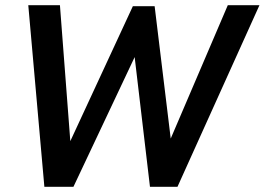

<svg xmlns="http://www.w3.org/2000/svg" viewBox="-20 -720 1020 740"><path d="M980 -700 664 0H558L499 -500L263 0H151L89 -700H211L251 -176L492 -696H576L638 -186L858 -700Z"/></svg>

Font: Cabin
Style: SemiBold Italic
Weight: 600
Designer: Pablo Impallari
Foundry: Pablo Impallari. www.impallari.com Igino Marini. www.ikern.com
Version: Version 1.005